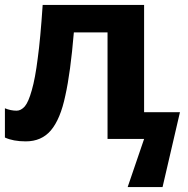

<svg xmlns="http://www.w3.org/2000/svg" viewBox="-20 -566 767 782"><path d="M566.9 -108.9H712.9L642.1 195.8H500L566.9 0H418V-434.1H280.8Q267.1 -270 246.1 -176.8Q226.1 -80.6 187 -34.7Q148.9 9.8 85 9.8Q33.7 9.8 0 -5.9V-125Q23.4 -115.2 47.9 -115.2Q65.4 -115.2 81.1 -132.8Q96.2 -150.9 109.4 -198.2Q123.5 -246.6 133.8 -329.6Q144.5 -406.7 153.8 -545.9H566.9Z"/></svg>

Font: Droid Sans Thai
Style: Bold
Weight: 700
Designer: Steve Matteson
Foundry: Ascender Corporation
Version: Version 1.00